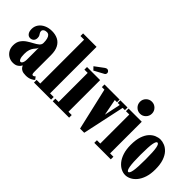

<svg xmlns="http://www.w3.org/2000/svg" viewBox="6 -1407 2073 2073"><g transform="rotate(45 1042.5 -371.0)"><path d="M152.5 11Q117.5 11 88 -5.8Q58.5 -22.5 40.5 -53Q22.5 -83.5 22.5 -124.5Q22.5 -173.5 44.2 -205.2Q66 -237 98 -258.2Q130 -279.5 162 -296Q194 -312.5 215.8 -330.8Q237.5 -349 237.5 -375.5Q237.5 -411 231 -435.2Q224.5 -459.5 211.8 -471.8Q199 -484 180 -484Q156.5 -484 142 -473.2Q127.5 -462.5 127.5 -447.5Q127.5 -433 134.2 -422.5Q141 -412 147.8 -400Q154.5 -388 154.5 -367.5Q154.5 -340 138.5 -324.5Q122.5 -309 97.5 -309Q71.5 -309 55.2 -331Q39 -353 39 -391Q39 -431.5 61.2 -463.2Q83.5 -495 122.8 -513.2Q162 -531.5 212.5 -531.5Q263.5 -531.5 303 -511.8Q342.5 -492 365 -449.5Q387.5 -407 387.5 -338V-91Q387.5 -63 391.5 -53.8Q395.5 -44.5 404.5 -44.5Q414.5 -44.5 421.5 -50.2Q428.5 -56 432 -60L455.5 -30Q446 -16.5 417.2 -3.2Q388.5 10 350 10Q310.5 10 290.2 -0.5Q270 -11 261.8 -24.2Q253.5 -37.5 249.5 -45Q248 -40 238.2 -26.5Q228.5 -13 208 -1Q187.5 11 152.5 11ZM205.5 -54.5Q215 -54.5 222.2 -63.5Q229.5 -72.5 233.5 -87.8Q237.5 -103 237.5 -121V-304.5Q235.5 -290.5 225.5 -278.8Q215.5 -267 203.5 -251.5Q191.5 -236 182.5 -210.5Q173.5 -185 173.5 -143.5Q173.5 -99.5 182.8 -77Q192 -54.5 205.5 -54.5Z M466.5 0V-40H522V-710H466.5V-750H672V-40H727.5V0Z M753 0V-40H803V-483.5H753V-523.5H953V-40H1003V0ZM828.5 -544.5 796 -578.5 893.5 -651Q901 -656.5 908 -659.8Q915 -663 921.5 -663Q931.5 -663 939 -657.8Q946.5 -652.5 950.5 -645.5Q954.5 -638.5 954.5 -630.5Q954.5 -621 948.5 -612.5Q942.5 -604 928.5 -598.5Z M1170 0 1058.5 -483.5H1019.5V-523.5H1250.5V-483.5H1217L1253.5 -296L1292.5 -483.5H1261.5V-523.5H1371.5V-483.5H1337L1233.5 0Z M1387.5 0V-40H1438.5V-483.5H1387.5V-523.5H1588.5V-40H1639.5V0ZM1514 -571Q1476 -571 1449.2 -598Q1422.5 -625 1422.5 -663.5Q1422.5 -701 1449.2 -727.8Q1476 -754.5 1514 -754.5Q1551.5 -754.5 1578.2 -727.8Q1605 -701 1605 -663.5Q1605 -625 1578.2 -598Q1551.5 -571 1514 -571Z M1868 11Q1836.5 11 1803.5 -5.2Q1770.5 -21.5 1742.5 -55.2Q1714.5 -89 1697.5 -140.8Q1680.5 -192.5 1680.5 -263.5Q1680.5 -340.5 1698.2 -392.2Q1716 -444 1744.2 -474.5Q1772.5 -505 1805.2 -518.2Q1838 -531.5 1868 -531.5Q1898 -531.5 1931 -518.2Q1964 -505 1992.5 -474.5Q2021 -444 2039 -392.2Q2057 -340.5 2057 -263.5Q2057 -192.5 2039.8 -140.8Q2022.5 -89 1994.5 -55.2Q1966.5 -21.5 1933.2 -5.2Q1900 11 1868 11ZM1868 -36.5Q1887 -36.5 1896.5 -88.8Q1906 -141 1906 -263.5Q1906 -386.5 1896.5 -435.8Q1887 -485 1868 -485Q1850.5 -485 1841 -435.8Q1831.5 -386.5 1831.5 -263.5Q1831.5 -141 1841 -88.8Q1850.5 -36.5 1868 -36.5Z"/></g></svg>

Font: Imbue Thin 10pt Black
Style: Regular
Weight: 900
Version: Version 1.102